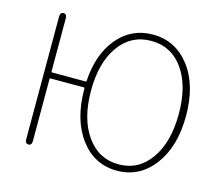

<svg xmlns="http://www.w3.org/2000/svg" viewBox="-105 -875 1174 1025"><g transform="rotate(15 481.5 -363.0)"><path d="M340 -365Q340 -371 335 -371H152Q147 -371 147 -366V-24Q147 0 129 0Q110 0 110 -24V-702Q110 -726 129 -726Q147 -726 147 -702V-409Q147 -404 152 -404H336Q341 -404 341 -409Q350 -558 426 -648.5Q502 -739 620 -739Q745 -739 823.5 -637Q902 -535 902 -365Q902 -195 823.5 -91Q745 13 620 13Q495 13 417.5 -90.5Q340 -194 340 -365ZM443.5 -115.5Q510 -22 620 -22Q730 -22 796 -115.5Q862 -209 862 -365Q862 -521 796.5 -612.5Q731 -704 620 -704Q509 -704 443 -612Q377 -520 377 -364.5Q377 -209 443.5 -115.5Z"/></g></svg>

Font: Resource Han Rounded KR ExtraLight
Style: Regular
Weight: 250
Designer: Cyano Hao (round all glyphs); Ryoko NISHIZUKA 西塚涼子 (kana, bopomofo & ideographs); Paul D. Hunt (Latin, Greek & Cyrillic)
Foundry: Cyano Hao
Version: 0.990